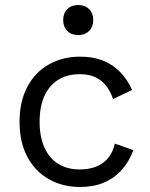

<svg xmlns="http://www.w3.org/2000/svg" viewBox="-20 -736 600 766"><path d="M300 -510Q352 -510 391.5 -494Q431 -478 460 -448Q489 -418 507 -377L431 -341Q415 -389 382.5 -414.5Q350 -440 298 -440Q248 -440 212 -417.5Q176 -395 157 -352.5Q138 -310 138 -250Q138 -191 157 -148Q176 -105 212 -82.5Q248 -60 298 -60Q337 -60 365.5 -72Q394 -84 412.5 -107Q431 -130 438 -163L512 -137Q495 -91 465.5 -58Q436 -25 394.5 -7.5Q353 10 300 10Q230 10 175 -21Q120 -52 89 -110.5Q58 -169 58 -250Q58 -331 89 -389.5Q120 -448 175 -479Q230 -510 300 -510ZM292 -716Q319 -716 335.5 -699.5Q352 -683 352 -656Q352 -629 335.5 -612.5Q319 -596 292 -596Q265 -596 248.5 -612.5Q232 -629 232 -656Q232 -683 248.5 -699.5Q265 -716 292 -716Z"/></svg>

Font: Work Sans
Style: Regular
Weight: 400
Designer: Wei Huang
Foundry: Wei Huang
Version: Version 2.006; ttfautohint (v1.8.1.43-b0c9)